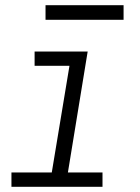

<svg xmlns="http://www.w3.org/2000/svg" viewBox="-20 -718 540 738"><path d="M24 0V-55H179L247 -465H113V-520H317L241 -55H374V0ZM155 -642V-698H455V-642Z"/></svg>

Font: Iosevka SS04 Light Oblique
Style: Regular
Weight: 300
Italic angle: -9°
Monospace: yes
Designer: Belleve Invis
Foundry: Belleve Invis
Version: Version 19.0.0; ttfautohint (v1.8.4)